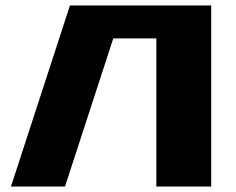

<svg xmlns="http://www.w3.org/2000/svg" viewBox="-20 -680 860 700"><path d="M20 0 235 -660H750V0H550V-540H393L217 0Z"/></svg>

Font: Xolonium
Style: Bold
Weight: 700
Designer: Severin Meyer
Version: Version 4.2